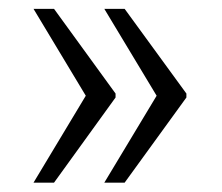

<svg xmlns="http://www.w3.org/2000/svg" viewBox="-20 -480 491 425"><path d="M99.6 -460.4 235.8 -272.9V-264.2L99.6 -75.7H54.2L169.9 -268.1L54.2 -460.4ZM255.9 -460.4 392.6 -272.9V-264.2L255.9 -75.7H210.9L326.7 -268.1L210.9 -460.4Z"/></svg>

Font: Ufes Sans Light
Style: Regular
Weight: 200
Designer: Ricardo Esteves & Thais Bronze
Foundry: ProDesignUfes - Ricardo Esteves, Thais Bronze (This is a derivative work, based on Roboto family, by Christian Robertson
Version: Version 2.0